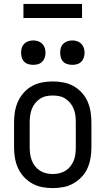

<svg xmlns="http://www.w3.org/2000/svg" viewBox="-20 -955 540 983"><path d="M250 8Q277 8 304 3Q331 -2 355 -15.5Q379 -29 398 -49Q417 -69 428 -94Q439 -119 443.5 -146Q448 -173 448 -200V-330Q448 -357 443.5 -384Q439 -411 428 -436Q417 -461 398 -481.5Q379 -502 355 -515Q331 -528 304 -533Q277 -538 250 -538Q223 -538 196 -533Q169 -528 145 -515Q121 -502 102.5 -481.5Q84 -461 72.5 -436Q61 -411 56.5 -384Q52 -357 52 -330V-200Q52 -173 56.5 -146Q61 -119 72.5 -94Q84 -69 102.5 -49Q121 -29 145 -15.5Q169 -2 196 3Q223 8 250 8ZM250 -64Q233 -64 216 -68Q199 -72 185 -81Q171 -90 160 -103.5Q149 -117 143 -133Q137 -149 134.5 -166Q132 -183 132 -200V-330Q132 -347 134.5 -364Q137 -381 143 -397Q149 -413 160 -426.5Q171 -440 185 -449.5Q199 -459 216 -462.5Q233 -466 250 -466Q267 -466 284 -462.5Q301 -459 315.5 -449.5Q330 -440 340.5 -426.5Q351 -413 357.5 -397Q364 -381 366 -364Q368 -347 368 -330V-200Q368 -183 366 -166Q364 -149 357.5 -133Q351 -117 340.5 -103.5Q330 -90 315.5 -81Q301 -72 284 -68Q267 -64 250 -64ZM350 -623Q363 -623 375 -626.5Q387 -630 396 -639Q405 -648 409 -660.5Q413 -673 413 -685Q413 -698 409 -710Q405 -722 396 -731Q387 -740 375 -744Q363 -748 350 -748Q338 -748 325.5 -744Q313 -740 304 -731Q295 -722 291.5 -710Q288 -698 288 -685Q288 -673 291.5 -660.5Q295 -648 304 -639Q313 -630 325.5 -626.5Q338 -623 350 -623ZM150 -623Q163 -623 175 -626.5Q187 -630 196 -639Q205 -648 209 -660.5Q213 -673 213 -685Q213 -698 209 -710Q205 -722 196 -731Q187 -740 175 -744Q163 -748 150 -748Q138 -748 125.5 -744Q113 -740 104 -731Q95 -722 91.5 -710Q88 -698 88 -685Q88 -673 91.5 -660.5Q95 -648 104 -639Q113 -630 125.5 -626.5Q138 -623 150 -623ZM100 -863H400V-935H100Z"/></svg>

Font: Iosevka SS09
Style: Regular
Weight: 400
Monospace: yes
Designer: Belleve Invis
Foundry: Belleve Invis
Version: Version 5.2.1; ttfautohint (v1.8.3)